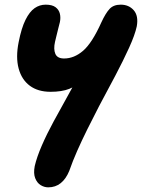

<svg xmlns="http://www.w3.org/2000/svg" viewBox="-20 -538 609 824"><path d="M187 266Q170 266 154.5 256.5Q139 247 131 226.5Q123 206 129 175Q138 136 159.5 86.5Q181 37 209.5 -15.5Q238 -68 266 -118Q294 -168 315.5 -210Q337 -252 343 -278L379 -250Q356 -217 332.5 -193Q309 -169 277 -156.5Q245 -144 197 -144Q143 -144 108 -170Q73 -196 60 -244Q47 -292 60 -357Q72 -418 89.5 -453Q107 -488 128.5 -503Q150 -518 176 -518Q204 -518 218.5 -507Q233 -496 237 -479Q241 -462 237 -443Q235 -435 230.5 -417.5Q226 -400 222 -383Q218 -366 216 -358Q209 -327 217.5 -307Q226 -287 255 -287Q298 -287 336.5 -320Q375 -353 415 -442Q433 -481 450 -499.5Q467 -518 498 -518Q533 -518 554 -494Q575 -470 567 -425Q559 -388 534 -333Q509 -278 475 -213.5Q441 -149 405 -82Q378 -30 354.5 17.5Q331 65 311.5 109Q292 153 277 196Q263 230 240.5 248Q218 266 187 266Z"/></svg>

Font: Shantell Sans
Style: Bold Italic
Weight: 700
Italic angle: -11°
Designer: Stephen Nixon, Anya Danilova, Shantell Martin
Foundry: Arrow Type
Version: Version 1.011;[c5ecc13dd]